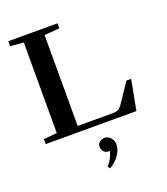

<svg xmlns="http://www.w3.org/2000/svg" viewBox="-165 -777 1011 1163"><g transform="rotate(-20 340.5 -195.5)"><path d="M25.9 0V-32.2L111.8 -39.6V-623.5L25.9 -630.9V-663.1H343.3V-630.9L245.6 -623V-37.1H473.1Q496.1 -37.1 508.3 -43.9Q520.5 -50.8 533.7 -70.3L617.2 -194.3H647.5L610.8 0ZM342.8 271.5 332 257.8Q365.7 218.8 377.4 172.4H374.5Q348.6 172.4 337.6 158Q326.7 143.6 326.7 126.5Q326.7 109.4 340.1 97.9Q353.5 86.4 374 86.4Q396.5 86.4 412.4 105.2Q428.2 124 428.2 147.9Q428.2 180.7 405.3 214.6Q382.3 248.5 342.8 271.5Z"/></g></svg>

Font: Elstob 10pt SemiBold
Style: Regular
Weight: 600
Designer: Peter S. Baker
Version: Version 1.015